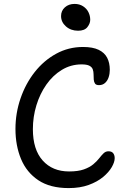

<svg xmlns="http://www.w3.org/2000/svg" viewBox="-20 -951 653 981"><path d="M331 10Q236 10 176 -30Q116 -70 87.5 -138.5Q59 -207 59 -292Q59 -373 85 -448.5Q111 -524 157.5 -583Q204 -642 267 -676.5Q330 -711 404 -711Q454 -711 484 -696.5Q514 -682 527.5 -656Q541 -630 541 -594Q541 -574 535 -556Q529 -538 516.5 -527Q504 -516 486 -516Q471 -516 465.5 -524Q460 -532 459 -544.5Q458 -557 458 -572Q458 -585 454 -596.5Q450 -608 437 -615Q424 -622 397 -622Q342 -622 296 -594Q250 -566 217 -519Q184 -472 166 -413Q148 -354 148 -291Q148 -187 198 -131Q248 -75 333 -75Q379 -75 408.5 -85.5Q438 -96 456.5 -111.5Q475 -127 487 -142.5Q499 -158 509.5 -168Q520 -178 534 -178Q551 -178 558.5 -168Q566 -158 566 -143Q566 -123 551 -97Q536 -71 506.5 -46.5Q477 -22 433 -6Q389 10 331 10ZM379 -794Q342 -794 317 -816Q292 -838 292 -869Q292 -896 311.5 -913.5Q331 -931 361 -931Q386 -931 404.5 -919Q423 -907 432 -888.5Q441 -870 441 -850Q441 -831 426.5 -812.5Q412 -794 379 -794Z"/></svg>

Font: Shantell Sans
Style: Regular
Weight: 400
Designer: Stephen Nixon, Anya Danilova, Shantell Martin
Foundry: Arrow Type
Version: Version 1.008;[ac192a2d6]